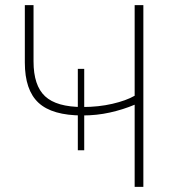

<svg xmlns="http://www.w3.org/2000/svg" viewBox="-20 -730 676 750"><path d="M506 0V-321Q461 -302 409.5 -290.5Q358 -279 302 -279Q184 -279 130.5 -328.5Q77 -378 77 -486V-710H111V-490Q111 -396 156 -354Q201 -312 303 -312Q365 -312 419 -324.5Q473 -337 506 -356V-710H540V0ZM309 -143H284V-461H309Z"/></svg>

Font: Raleway ExtraLight
Style: Regular
Weight: 200
Designer: Matt McInerney, Pablo Impallari, Rodrigo Fuenzalida
Foundry: Matt McInerney, Pablo Impallari, Rodrigo Fuenzalida
Version: Version 4.026